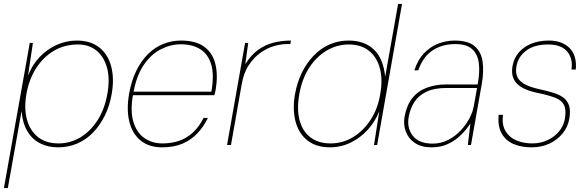

<svg xmlns="http://www.w3.org/2000/svg" viewBox="-34 -740 2999 980"><path d="M-14 220 118 -521H134L109 -354Q130 -408 167.5 -448Q205 -488 254.5 -510.5Q304 -533 358 -533Q428 -533 472.5 -498Q517 -463 533.5 -401Q550 -339 536 -260Q526 -201 501.5 -151Q477 -101 442 -64.5Q407 -28 361.5 -8Q316 12 262 12Q211 12 170.5 -8.5Q130 -29 105.5 -70.5Q81 -112 76 -173L6 220ZM265 -8Q324 -8 375.5 -38.5Q427 -69 463.5 -125.5Q500 -182 514 -261Q528 -338 512 -395Q496 -452 457.5 -482.5Q419 -513 364 -513Q296 -513 241.5 -481Q187 -449 150.5 -392Q114 -335 101 -261Q88 -187 103.5 -130Q119 -73 160 -40.5Q201 -8 265 -8Z M794 12Q726 12 683.5 -23Q641 -58 626 -119.5Q611 -181 625 -262Q637 -329 662 -379.5Q687 -430 722 -464.5Q757 -499 800 -516Q843 -533 890 -533Q966 -533 1009 -501Q1052 -469 1065.5 -412.5Q1079 -356 1067 -283Q1066 -275 1064 -269Q1062 -263 1060 -254H635L638 -272H1045Q1060 -359 1044 -411.5Q1028 -464 988 -489Q948 -514 889 -514Q838 -514 788 -489Q738 -464 700.5 -409.5Q663 -355 647 -268L645 -258Q630 -173 647 -117.5Q664 -62 703.5 -35Q743 -8 794 -8Q869 -8 921 -41Q973 -74 1005 -138H1027Q1006 -94 974 -60Q942 -26 898 -7Q854 12 794 12Z M1125 0 1217 -521H1233L1218 -413Q1248 -460 1283.5 -485.5Q1319 -511 1361 -522Q1403 -533 1451 -533L1448 -515H1428Q1401 -515 1365.5 -505Q1330 -495 1296 -471Q1262 -447 1235.5 -407Q1209 -367 1199 -306L1145 0Z M1650 12Q1580 12 1535.5 -23Q1491 -58 1474.5 -120Q1458 -182 1472 -261Q1483 -321 1507.5 -370.5Q1532 -420 1568 -457Q1604 -494 1649 -513.5Q1694 -533 1746 -533Q1826 -533 1874.5 -487Q1923 -441 1932 -348L1998 -720H2018L1891 0H1875L1902 -172Q1880 -118 1842.5 -77Q1805 -36 1755.5 -12Q1706 12 1650 12ZM1653 -8Q1715 -8 1768 -40Q1821 -72 1858 -129Q1895 -186 1907 -261Q1920 -334 1905 -391Q1890 -448 1849.5 -480.5Q1809 -513 1746 -513Q1687 -513 1634.5 -482.5Q1582 -452 1545 -395.5Q1508 -339 1494 -261Q1480 -183 1495 -126.5Q1510 -70 1550.5 -39Q1591 -8 1653 -8Z M2168 12Q2117 12 2084 -10Q2051 -32 2037.5 -68Q2024 -104 2031 -145Q2042 -204 2071 -240Q2100 -276 2145 -292.5Q2190 -309 2244 -309H2404Q2416 -372 2410 -418Q2404 -464 2375.5 -489.5Q2347 -515 2290 -515Q2222 -515 2173 -482Q2124 -449 2101 -381H2081Q2098 -434 2129.5 -467.5Q2161 -501 2202 -517Q2243 -533 2286 -533Q2356 -533 2389.5 -503.5Q2423 -474 2429.5 -423.5Q2436 -373 2425 -311L2370 0H2354L2367 -110Q2359 -97 2342.5 -76.5Q2326 -56 2302 -36Q2278 -16 2245 -2Q2212 12 2168 12ZM2175 -7Q2217 -7 2253 -25.5Q2289 -44 2316.5 -73Q2344 -102 2361.5 -135Q2379 -168 2384 -197L2401 -291H2246Q2183 -291 2143 -272Q2103 -253 2081.5 -220Q2060 -187 2052 -143Q2042 -87 2073 -47Q2104 -7 2175 -7Z M2679 12Q2626 12 2586 -5.5Q2546 -23 2526 -60Q2506 -97 2511 -154H2533Q2527 -103 2546.5 -70.5Q2566 -38 2602.5 -23Q2639 -8 2683 -8Q2725 -8 2760.5 -24.5Q2796 -41 2819.5 -69.5Q2843 -98 2849 -132Q2857 -178 2845.5 -202.5Q2834 -227 2803.5 -239.5Q2773 -252 2723 -263Q2680 -271 2650.5 -283.5Q2621 -296 2604.5 -313Q2588 -330 2582.5 -352.5Q2577 -375 2582 -403Q2589 -442 2613 -471Q2637 -500 2676.5 -516.5Q2716 -533 2768 -533Q2833 -533 2872 -496Q2911 -459 2905 -385H2883Q2891 -442 2860.5 -477.5Q2830 -513 2764 -513Q2693 -513 2651.5 -481.5Q2610 -450 2602 -401Q2597 -375 2604.5 -352.5Q2612 -330 2639.5 -313Q2667 -296 2722 -284Q2758 -276 2788.5 -267Q2819 -258 2840 -243Q2861 -228 2870 -202.5Q2879 -177 2872 -135Q2865 -93 2838.5 -60Q2812 -27 2771.5 -7.5Q2731 12 2679 12Z"/></svg>

Font: DM Sans 10pt Thin
Style: Italic
Weight: 250
Italic angle: -10°
Version: Version 4.004;gftools[0.9.30]